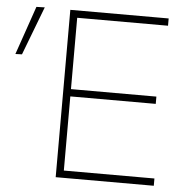

<svg xmlns="http://www.w3.org/2000/svg" viewBox="-97 -765 800 815"><g transform="rotate(5 302.5 -357.0)"><path d="M170 0V-713H589V-682H202V-378H566V-347H202V-31H588V0ZM-46 -506Q-28 -558 -10 -610Q8 -662 25.5 -713L61 -714Q41 -662 21.5 -610.5Q2 -559 -18 -507Z"/></g></svg>

Font: Heraclito Thin
Style: Regular
Weight: 100
Designer: Kostas Bartsokas (font) & Cristiano Sobral (main changes)
Foundry: Kostas Bartsokas (font) & Cristiano Sobral (main changes)
Version: Version 1.00;July 8, 2020;FontCreator 13.0.0.2655 64-bit